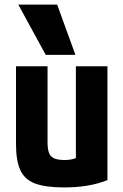

<svg xmlns="http://www.w3.org/2000/svg" viewBox="-20 -810 540 840"><path d="M260 10Q180 10 134 -7Q88 -24 69 -65.5Q50 -107 50 -180V-520H188V-188Q188 -158 194.5 -141Q201 -124 217.5 -117Q234 -110 262 -110Q279 -110 292 -112.5Q305 -115 321.5 -122.5Q338 -130 364 -144L312 -58V-520H450V-22Q371 10 260 10ZM180 -570 60 -790H230L310 -570Z"/></svg>

Font: M PLUS 1 Code
Style: Bold
Weight: 700
Designer: Coji Morishita
Foundry: UNDERFOREST DESIGN
Version: Version 1.002